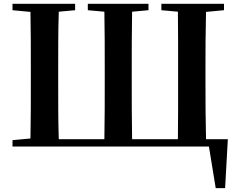

<svg xmlns="http://www.w3.org/2000/svg" viewBox="-20 -761 1233 997"><path d="M44.9 0V-33.2L138.2 -42Q139.6 -117.7 139.9 -194.6Q140.1 -271.5 140.1 -350.1V-393.1Q140.1 -471.2 139.9 -547.6Q139.6 -624 138.2 -699.2L44.9 -708V-741.2H370.1V-708L285.2 -700.2Q282.7 -623.5 282.5 -546.9Q282.2 -470.2 282.2 -392.1V-350.1Q282.2 -269.5 282.5 -191.7Q282.7 -113.8 285.2 -38.1H522Q523.4 -115.2 523.7 -192.9Q523.9 -270.5 523.9 -350.1V-392.1Q523.9 -470.7 523.7 -547.4Q523.4 -624 522 -700.2L436 -708V-741.2H751V-708L666 -700.2Q664.6 -623.5 664.3 -546.9Q664.1 -470.2 664.1 -393.1V-350.1Q664.1 -269.5 664.3 -191.7Q664.6 -113.8 666 -38.1H903.8Q904.8 -113.8 904.8 -191.7Q904.8 -269.5 904.8 -350.1V-392.1Q904.8 -470.2 904.8 -546.9Q904.8 -623.5 903.8 -700.2L817.9 -708V-741.2H1143.1V-708L1049.8 -699.2Q1047.9 -624 1047.4 -547.6Q1046.9 -471.2 1046.9 -393.1V-350.1Q1046.9 -270.5 1047.4 -192.9Q1047.9 -115.2 1049.8 -38.1H1163.1L1148.9 215.8H1100.1L1064.9 0Z"/></svg>

Font: Source Han Serif TW
Style: Bold
Weight: 700
Designer: Ryoko NISHIZUKA Ë•øÂ°öÊ∂ºÂ≠ê (kana & ideographs); Frank Grie√ühammer (Latin, Greek & Cyrillic); Wenlong ZHANG Âº†ÊñáÈæô 
Foundry: Adobe
Version: Version 2.003;hotconv 1.1.1;makeotfexe 2.6.0